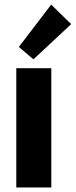

<svg xmlns="http://www.w3.org/2000/svg" viewBox="-20 -826 333 846"><path d="M51.8 -525.4H206.1V0H51.8ZM63 -619.1 205.6 -805.7 293.5 -719.7 127.4 -564.5Z"/></svg>

Font: Reddit Sans Vanilla ExtraBold
Style: Regular
Weight: 800
Designer: Stephen Hutchings
Foundry: Reddit
Version: Version 1.013